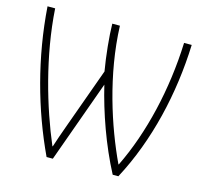

<svg xmlns="http://www.w3.org/2000/svg" viewBox="-104 -828 994 948"><g transform="rotate(15 392.5 -354.0)"><path d="M213 6H245L396 -413C428 -279 481 -127 551 6H580C694 -208 753 -463 762 -714H723C714 -474 658 -237 567 -51H565C485 -221 404 -466 395 -714H356C357 -649 367 -551 380 -476L272 -177C254 -128 239 -84 229 -53H227C152 -229 79 -476 64 -714H25C43 -458 112 -209 213 6Z"/></g></svg>

Font: Noto Sans SemiCondensed ExtraLight
Style: Regular
Weight: 200
Width: 4
Designer: Monotype Design Team
Foundry: Monotype Imaging Inc.
Version: Version 2.013